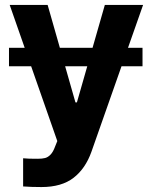

<svg xmlns="http://www.w3.org/2000/svg" viewBox="-20 -550 608 769"><path d="M550.8 -284.7H16V-358.6H550.8ZM72.6 196.7V83.9L97 85.5Q112 85.9 131.3 85.9Q148.9 85.9 160.6 82.9Q172.2 79.9 182.5 69.2Q192.8 58.5 200.5 37.3L209.5 15L18.8 -530.3H170.8L282.2 -139.8H288L399.9 -530.3H553.1L346.2 57.9Q322.2 125.5 274.3 162.4Q226.4 199.2 146 199.2Q103.4 199.2 72.6 196.7Z"/></svg>

Font: WEMIX Pretendard Variable
Style: Regular
Weight: 400
Designer: Base glyphs from Inter by Rasmus Andersson; Hangeul glyphs from Noto Sans CJK(Source Han Sans) by Jang Soo-young and Kan
Foundry: Kil Hyung-jin
Version: Version 1.000;Glyphs 3.2 (3208)